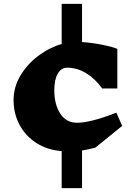

<svg xmlns="http://www.w3.org/2000/svg" viewBox="-20 -768 693 990"><path d="M403 8V202H298V11Q226 6 169.5 -29.5Q113 -65 81.5 -123Q50 -181 50 -252Q50 -319 85.5 -378.5Q121 -438 178 -480.5Q235 -523 298 -541V-748H403V-551Q452 -548 505.5 -537.5Q559 -527 585 -516V-312H507Q470 -363 423.5 -391Q377 -419 326 -419Q296 -419 278 -388.5Q260 -358 260 -302Q260 -230 290.5 -182.5Q321 -135 378 -135Q446 -135 580 -187L610 -119L472 -7Q436 3 403 8Z"/></svg>

Font: Inknut Antiqua Black
Style: Regular
Weight: 900
Designer: Claus Eggers Sørensen
Foundry: Claus Eggers Sørensen
Version: Version 1.003; ttfautohint (v1.8.2) -l 8 -r 50 -G 200 -x 14 